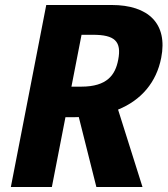

<svg xmlns="http://www.w3.org/2000/svg" viewBox="-20 -750 672 770"><path d="M188 0 242.5 -280H278L296 -280.5L366.5 0H551.5L453.5 -310.5C547 -348.5 607.5 -420.5 626.5 -518C653.5 -655 575.5 -730 427.5 -730H165.5L23.5 0ZM306 -402.5H266.5L307 -610.5H352.5C440 -610.5 468.5 -584.5 454 -510C442.5 -449.5 409.5 -402.5 306 -402.5Z"/></svg>

Font: Monaspace Neon ExtraBold
Style: Italic
Weight: 800
Italic angle: -11°
Designer: Riley Cran & the Lettermatic Team
Foundry: Lettermatic
Version: Version 1.200 (Monaspace Neon)